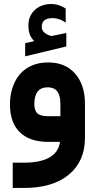

<svg xmlns="http://www.w3.org/2000/svg" viewBox="-20 -702 470 950"><path d="M149.4 -498.5Q134.3 -513.2 127.4 -531.7Q120.6 -550.3 120.6 -575.7Q120.6 -624 152.6 -653.1Q184.6 -682.1 233.4 -682.1Q245.6 -682.1 257.6 -679.7Q269.5 -677.2 280.5 -672.6Q291.5 -668 302.2 -661.6L304.7 -660.2V-657.2L305.2 -599.1V-590.3L297.9 -594.7Q288.1 -601.1 278.6 -604.7Q269 -608.4 259.5 -610.4Q250 -612.3 240.2 -612.3Q186.5 -612.3 186.5 -569.3Q186.5 -559.6 190.4 -552Q194.3 -544.4 203.1 -537.8Q211.9 -531.2 226.6 -525.9Q231.4 -523.9 234.4 -523.9Q235.4 -523.9 237.3 -524.4Q249.5 -526.9 272 -531.2Q294.4 -535.6 302.2 -537.6L308.1 -538.6V-532.7V-476.1V-472.2L304.2 -471.2L110.4 -424.8L104.5 -423.3V-429.2V-484.4V-488.3L108.4 -489.3ZM400.4 -189.5V-19.5Q400.4 95.7 320.8 161.9Q241.2 228 98.6 228H62.5H43V208.5V122.6V103H62.5H95.7Q262.7 103 276.9 0H218.8Q127 0 78.1 -47.6Q29.3 -95.2 29.3 -185.1Q29.3 -229 41.3 -266.4Q53.2 -303.7 76.4 -332.3Q99.6 -360.8 136 -377Q172.4 -393.1 218.3 -393.1Q303.7 -393.1 352.1 -337.2Q400.4 -281.2 400.4 -189.5ZM149.9 -187Q149.9 -154.8 165.3 -140.9Q180.7 -127 218.3 -127H278.8V-189.9Q278.8 -270 216.3 -270Q149.9 -270 149.9 -187Z"/></svg>

Font: Shabnam WOL
Style: Bold-WOL
Weight: 700
Foundry: DejaVu fonts team - Redesigned by Saber Rastikerdar - Based on Vazir font
Version: Version 5.0.0